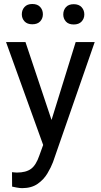

<svg xmlns="http://www.w3.org/2000/svg" viewBox="-20 -742 513 975"><path d="M109.4 -528.3 241.7 -132.8 364.3 -528.3H460.9L249 81.5Q239.3 107.4 220.9 138.4Q202.6 169.4 171.4 191.4Q140.1 213.4 92.3 213.4Q81.5 213.4 64.9 210.4Q48.3 207.5 41.5 205.6L41 132.3Q44.9 132.8 53.5 133.5Q62 134.3 65.4 134.3Q111.8 134.3 137.5 115.5Q163.1 96.7 179.7 47.9L199.2 -5.9L10.7 -528.3ZM90.8 -669.4Q90.8 -691.4 104.5 -706.5Q118.2 -721.7 144 -721.7Q170.4 -721.7 184.1 -706.5Q197.8 -691.4 197.8 -669.4Q197.8 -648.4 184.1 -633.5Q170.4 -618.7 144 -618.7Q118.2 -618.7 104.5 -633.5Q90.8 -648.4 90.8 -669.4ZM301.3 -668.5Q301.3 -690.4 314.7 -705.6Q328.1 -720.7 354.5 -720.7Q380.4 -720.7 394.3 -705.6Q408.2 -690.4 408.2 -668.5Q408.2 -647.5 394.3 -632.6Q380.4 -617.7 354.5 -617.7Q328.1 -617.7 314.7 -632.6Q301.3 -647.5 301.3 -668.5Z"/></svg>

Font: Vazirmatn UI
Style: Regular
Weight: 400
Designer: Saber Rastikerdar
Foundry: Saber Rastikerdar
Version: Version 33.003